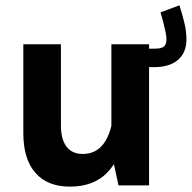

<svg xmlns="http://www.w3.org/2000/svg" viewBox="-20 -700 724 725"><path d="M657.6 -679.9 586.1 -653.3Q591.2 -636.4 596.3 -617Q601.4 -597.5 605 -580.1Q608.6 -562.7 608.6 -551.2Q608.6 -533.2 599.4 -524.7Q590.2 -516.3 565.9 -516.3H476.7V-446.4H561.1Q620 -446.4 652 -473.9Q684 -501.4 684 -550.7Q684 -582.2 675.8 -615.6Q667.6 -648.9 657.6 -679.9ZM542.9 -532.8H400.6V-123.5L427.5 0H542.9ZM68.1 -197.3Q68.1 -100 113.3 -47.7Q158.6 4.7 244.1 4.7Q331.4 4.7 383 -46.2Q434.6 -97.1 457.1 -204.8L401.3 -227.7Q388.9 -174.4 361.9 -146.6Q334.8 -118.7 292.2 -118.7Q251.9 -118.7 230.9 -146.7Q210 -174.6 210 -227.6V-532.8H68.1Z"/></svg>

Font: Estedad VF
Style: Regular
Weight: 100
Designer: Amin Abedi
Version: Version 7.3